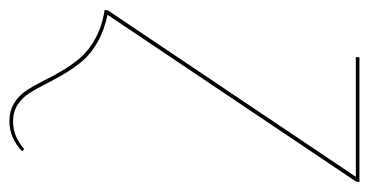

<svg xmlns="http://www.w3.org/2000/svg" viewBox="-208 -358 751 390"><g transform="rotate(90 167.0 -162.5)"><path d="M-8.3 0 -7.3 -6.8 330.6 -510.3H87.4L87.9 -517.6H341.3L340.3 -510.7L1.5 -5.9Q32.7 0.5 57.1 14.4Q81.5 28.3 95.9 45.7Q110.4 63 121.8 82.5Q133.3 102.1 142.3 120.1Q151.4 138.2 160.9 153.1Q170.4 168 184.8 177Q199.2 186 218.3 186Q249 186 274.4 163.1L278.8 167.5Q251.5 193.4 217.8 193.4Q197.3 193.4 181.6 184.1Q166 174.8 155.8 159.4Q145.5 144 136.2 125.2Q127 106.4 115.2 86.4Q103.5 66.4 88.6 49.1Q73.7 31.7 48.8 18.3Q23.9 4.9 -8.3 0Z"/></g></svg>

Font: Fira Sans Compressed Eight
Style: Italic
Weight: 100
Width: 3
Italic angle: -8°
Designer: Carrois Corporate & Edenspiekermann AG
Foundry: Carrois Corporate GbR & Edenspiekermann AG
Version: Version 4.203;PS 004.203;hotconv 1.0.88;makeotf.lib2.5.64775